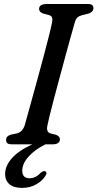

<svg xmlns="http://www.w3.org/2000/svg" viewBox="-20 -720 486 958"><path d="M216.5 -93.5Q209 -59.5 234.5 -53.5L258 -48Q279 -40.5 279 -24.5Q279 -13 269.8 -6.5Q260.5 0 245.5 0H207Q153.5 26.5 122.2 61.8Q91 97 91 131Q91 151.5 100.8 160.5Q110.5 169.5 126.5 169.5Q158.5 169.5 182.5 142.5Q195 132 204 134Q209 135 211.2 141Q213.5 147 206.5 157.5Q193.5 180.5 162.2 199Q131 217.5 90.5 217.5Q48.5 217.5 27 199Q5.5 180.5 5.5 148Q5.5 107.5 39.8 69Q74 30.5 141.5 0H39Q22 0 16.2 -6Q10.5 -12 10.5 -22Q10 -41.5 35.5 -48.5L62.5 -54Q91.5 -60 103.5 -95.5Q109 -115.5 119.8 -154Q130.5 -192.5 144.2 -242.5Q158 -292.5 172.8 -346.5Q187.5 -400.5 201 -451.5Q214.5 -502.5 224.8 -543.2Q235 -584 239.5 -607Q243 -623.5 239.8 -632.5Q236.5 -641.5 222 -645.5L197 -652Q175 -659 175 -675.5Q175 -700 214 -700H418.5Q434.5 -700 440.2 -694.5Q446 -689 446 -679Q446 -659.5 419 -651.5L390.5 -644.5Q375 -640.5 366.8 -633.2Q358.5 -626 353.5 -609.5Q346.5 -585 334.2 -541Q322 -497 307.2 -443Q292.5 -389 277.5 -333Q262.5 -277 249.2 -227Q236 -177 227.2 -141.2Q218.5 -105.5 216.5 -93.5Z"/></svg>

Font: Fraunces 9pt S050
Style: Italic
Weight: 400
Italic angle: -16°
Version: Version 1.000; ttfautohint (v1.8.3)